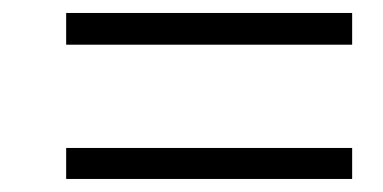

<svg xmlns="http://www.w3.org/2000/svg" viewBox="-20 -501 591 296"><path d="M82 -432.1V-481H522.9V-432.1ZM82 -225.1V-272.9H522.9V-225.1Z"/></svg>

Font: TypoPRO Open Sans
Style: Italic
Weight: 300
Italic angle: -12°
Foundry: Ascender Corporation
Version: Version 1.10